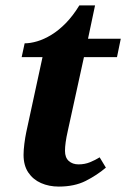

<svg xmlns="http://www.w3.org/2000/svg" viewBox="-20 -679 466 709"><path d="M197 10Q161 10 131.5 -3Q102 -16 84.5 -42Q67 -68 67 -107Q67 -125 70 -148.5Q73 -172 77 -191L137 -468H60L71 -519Q92 -519 117.5 -526.5Q143 -534 170 -550.5Q197 -567 223 -593.5Q249 -620 273 -659H331L305 -536H426L412 -468H290L230 -194Q225 -172 222.5 -154Q220 -136 220 -122Q220 -97 234 -84.5Q248 -72 270 -72Q293 -72 312.5 -80Q332 -88 348 -98L371 -60Q338 -32 296.5 -11Q255 10 197 10Z"/></svg>

Font: Noto Serif
Style: Italic
Weight: 400
Italic angle: -12°
Designer: Monotype Design Team
Foundry: Monotype Imaging Inc.
Version: Version 2.013